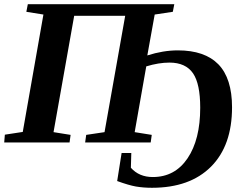

<svg xmlns="http://www.w3.org/2000/svg" viewBox="-27 -676 1175 911"><path d="M-7 0 -4 -37 81 -50 179 -607 98 -620 105 -656H800L793 -620L707 -607L672 -413Q747 -437 817 -437Q944 -437 1009 -371Q1074 -304 1074 -167Q1074 15 974 115Q874 215 694 215Q654 215 618 209Q584 203 529 183L550 50H596L594 120Q633 164 698 164Q803 164 863 75Q923 -14 923 -165Q923 -278 889 -328Q854 -379 777 -379Q726 -379 667 -361L612 -49L693 -36L688 0H377L382 -36L469 -49L567 -601H325L227 -49L308 -36L303 0Z"/></svg>

Font: Libra Serif Modern
Style: Bold Italic
Weight: 700
Italic angle: -12°
Designer: Stefan Peev, Context Ltd
Foundry: Stefan Peev, Context Ltd
Version: Version 1.000